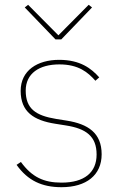

<svg xmlns="http://www.w3.org/2000/svg" viewBox="-20 -767 502 799"><path d="M235 -603 363 -736 349 -747 223 -620 97 -747 83 -736 211 -603ZM236 12C339 12 403 -38 403 -125C403 -214 346 -251 258 -265L214 -272C128 -286 87 -315 87 -390C87 -461 143 -499 227 -499C307 -499 346 -466 377 -431L393 -445C360 -482 314 -518 226 -518C136 -518 66 -474 66 -389C66 -301 121 -266 210 -252L254 -245C338 -232 382 -200 382 -124C382 -49 331 -7 236 -7C162 -7 113 -30 67 -93L49 -81C96 -15 155 12 236 12Z"/></svg>

Font: IBM Plex Devanagari Thin
Style: Regular
Weight: 100
Designer: Mike Abbink, Paul van der Laan, Pieter van Rosmalen, Erin McLaughlin
Foundry: Bold Monday
Version: Version 1.0